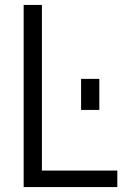

<svg xmlns="http://www.w3.org/2000/svg" viewBox="-20 -759 502 779"><path d="M309 -313H383V-439H309ZM76 0H456V-67H150V-739H76Z"/></svg>

Font: Involve
Style: Regular
Weight: 400
Designer: Stefan Peev
Foundry: Context Ltd.
Version: Version 1.001